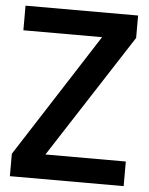

<svg xmlns="http://www.w3.org/2000/svg" viewBox="-51 -742 608 785"><g transform="rotate(5 253.0 -350.0)"><path d="M19 0V-92L345 -599H22V-700H484V-608L156 -101H486V0Z"/></g></svg>

Font: DM Sans 36pt SemiBold
Style: Regular
Weight: 600
Designer: Colophon Foundry, Jonny Pinhorn
Foundry: Colophon Foundry
Version: Version 4.004;gftools[0.9.30]